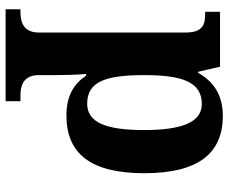

<svg xmlns="http://www.w3.org/2000/svg" viewBox="-85 -501 815 685"><g transform="rotate(90 322.5 -158.5)"><path d="M13 229H341V176H319C290 176 248 168 248 111V53C248 19 247 -22 244 -58H250C279 -15 321 12 392 12C527 12 598 -73 598 -266C598 -460 526 -546 393 -546C316 -546 269 -510 240 -458H236L218 -536H22V-483H30C68 -483 96 -474 96 -413V111C96 168 54 176 25 176H13ZM350 -62C271 -62 248 -128 248 -266C248 -398 271 -471 351 -471C417 -471 444 -398 444 -265C444 -129 417 -62 350 -62Z"/></g></svg>

Font: Noto Serif Telugu
Style: Bold
Weight: 700
Designer: Jelle Bosma - Monotype Design Team
Foundry: Monotype Imaging Inc.
Version: Version 2.005